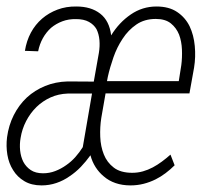

<svg xmlns="http://www.w3.org/2000/svg" viewBox="-25 -558 632 588"><path d="M374.5 9.8Q395.5 9.8 414.8 4.9Q434.1 0 451.7 -8.8Q467.3 -16.6 481.9 -27.6Q496.6 -38.6 509.8 -51.8L497.1 -84.5Q484.4 -73.2 470.9 -63.2Q457.5 -53.2 442.9 -45.4Q428.2 -37.6 412.6 -33.2Q397 -28.8 379.9 -28.8Q344.2 -28.8 323.5 -44.7Q302.7 -60.5 293 -85Q283.2 -109.4 282 -138.9Q280.8 -168.5 285.2 -196.8L298.3 -272H555.2L569.3 -350.6Q574.7 -383.8 571.5 -417.2Q568.4 -450.7 555.7 -477.5Q542.5 -504.4 517.6 -521.2Q492.7 -538.1 454.1 -538.1Q411.1 -538.1 375.5 -513.7Q339.8 -489.3 315.4 -449.7Q310.1 -494.1 282 -516.1Q253.9 -538.1 209 -538.1Q177.7 -538.6 151.1 -528.6Q124.5 -518.6 104 -501Q83 -482.9 69.6 -458Q56.2 -433.1 51.3 -402.3L91.8 -400.9Q96.2 -422.9 106.2 -440.9Q116.2 -459 131.3 -472.7Q146.5 -485.4 165.8 -492.7Q185.1 -500 208 -499.5Q231.9 -499.5 247.3 -491Q262.7 -482.4 270.5 -468.8Q277.8 -454.1 279.5 -435.3Q281.2 -416.5 277.8 -396L262.2 -308.1L182.1 -308.6Q145 -307.6 113.3 -294.7Q81.5 -281.7 57.1 -259.3Q32.7 -236.3 17.1 -205.3Q1.5 -174.3 -3.4 -137.7Q-6.8 -110.4 -2.4 -84Q2 -57.6 15.1 -37.1Q27.8 -16.1 49.6 -3.2Q71.3 9.8 102.1 9.8Q126 9.8 147.7 2.4Q169.4 -4.9 188 -18.1Q206.5 -30.3 222.7 -47.1Q238.8 -64 252 -82.5Q257.3 -62.5 267.8 -46.1Q278.3 -29.8 292.5 -18.1Q308.1 -4.4 328.9 2.7Q349.6 9.8 374.5 9.8ZM452.1 -500Q481.4 -500 498.3 -486.3Q515.1 -472.7 523.4 -452.1Q531.2 -431.2 532.2 -406.2Q533.2 -381.3 530.3 -358.9L522.5 -309.6H302.7L305.2 -322.8Q311.5 -351.1 322.3 -382.1Q333 -413.1 350.6 -439.5Q367.7 -465.8 392.6 -482.9Q417.5 -500 452.1 -500ZM106.9 -27.3Q84 -27.3 69.3 -37.1Q54.7 -46.9 46.4 -62.5Q38.6 -78.1 36.6 -97.4Q34.7 -116.7 38.1 -135.7Q42.5 -163.1 55.2 -187.5Q67.9 -211.9 86.9 -230.5Q105.5 -248.5 129.6 -259.5Q153.8 -270.5 182.6 -271.5H256.8L228.5 -107.4Q218.8 -91.8 206.1 -77.4Q193.4 -63 177.7 -52.2Q162.1 -41 144.3 -34.2Q126.5 -27.3 106.9 -27.3Z"/></svg>

Font: Roboto Mono ExtraLight
Style: Italic
Weight: 250
Italic angle: -10°
Monospace: yes
Designer: Google
Version: Version 3.000